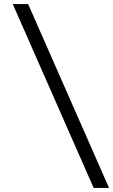

<svg xmlns="http://www.w3.org/2000/svg" viewBox="-20 -720 559 949"><path d="M443 209 43 -700H119L519 209Z"/></svg>

Font: Red Hat Text VF
Style: Regular
Weight: 400
Designer: Pentagram, MCKL
Foundry: Pentagram, MCKL
Version: Version 1.023